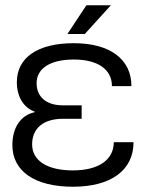

<svg xmlns="http://www.w3.org/2000/svg" viewBox="-20 -696 554 729"><path d="M102 -148C102 -209 145 -245 219 -245H290V-296H219C156 -296 119 -328 119 -380C119 -437 172 -470 260 -470C351 -470 405 -433 405 -369H479C479 -471 398 -532 260 -532C124 -532 44 -478 44 -384C44 -328 70 -287 112 -272V-270C59 -259 27 -212 27 -145C27 -46 112 13 257 13C402 13 487 -50 487 -156H412C412 -89 354 -49 257 -49C159 -49 102 -86 102 -148ZM236 -567H302L401 -676H308Z"/></svg>

Font: Non Bureau Light
Style: Regular
Weight: 300
Designer: Jona Saucedo
Foundry: Non Foundry
Version: Version 1.000;FEAKit 1.0